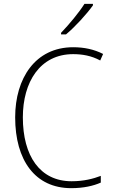

<svg xmlns="http://www.w3.org/2000/svg" viewBox="-20 -970 586 1000"><path d="M464 -942V-950H420C391 -904 341 -844 298 -799V-791H324C372 -831 432 -897 464 -942ZM361 -688C408 -688 456 -680 502 -655L517 -689C470 -713 418 -724 361 -724C164 -724 59 -562 59 -359C59 -135 163 10 351 10C415 10 467 -2 505 -19V-54C466 -39 416 -26 353 -26C188 -26 99 -158 99 -359C99 -542 188 -688 361 -688Z"/></svg>

Font: Noto Sans Thai Looped SemiCondensed ExtraLight
Style: Regular
Weight: 200
Width: 4
Designer: Sasikarn Vongin, Ben Mitchell
Foundry: The Fontpad Ltd
Version: Version 1.001